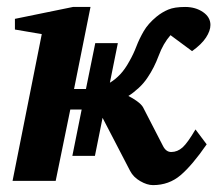

<svg xmlns="http://www.w3.org/2000/svg" viewBox="-20 -520 625 552"><path d="M419.9 12.2Q402.8 12.2 383.1 0.7Q363.3 -10.7 354 -28.8L274.9 -181.2L252.9 -71.8H188L214.8 -205.1Q207 -205.1 198.7 -205.1Q190.4 -205.1 182.1 -205.1L140.1 0H16.1L100.1 -421.9L22.9 -435.1V-465.8L189.9 -500H240.2L192.9 -264.2Q201.2 -264.2 209.5 -264.2Q217.8 -264.2 227.1 -264.2L253.9 -396H318.8L295.9 -282.2Q311 -291 325.2 -305.9Q339.4 -320.8 352.1 -344.2Q363.8 -364.7 372.1 -386.5Q380.4 -408.2 393.1 -430.2Q405.8 -452.1 430.2 -472.2Q445.8 -484.9 463.6 -492.4Q481.4 -500 512.2 -500Q542 -500 563.5 -485.4Q585 -470.7 585 -448.2Q585 -431.6 572.3 -412.1Q559.6 -392.6 532.2 -373L470.2 -418.9Q449.2 -395 436.3 -360.1Q423.3 -325.2 404.8 -297.9Q394 -281.2 378.7 -267.1Q363.3 -252.9 349.1 -244.1Q361.8 -237.8 374 -229Q386.2 -220.2 391.1 -211.9L448.2 -101.1Q457 -83 472.2 -83Q490.2 -83 504.9 -96.2Q519.5 -109.4 542 -147.9L574.2 -105Q532.7 -44.9 499.3 -16.4Q465.8 12.2 419.9 12.2Z"/></svg>

Font: Charis
Style: Bold Italic
Weight: 700
Italic angle: -11°
Designer: Walt Agee, Miriam Martin, Annie Olsen, Victor Gaultney, Lorna Priest, Alan Ward, Bob Hallissy, Martin Hosken, Sharon Cor
Foundry: SIL Global
Version: Version 7.000